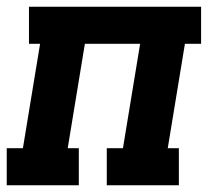

<svg xmlns="http://www.w3.org/2000/svg" viewBox="-21 -550 641 570"><path d="M-1 0V-110H47L98 -420H65V-530H576V-420H528L477 -110H510V0H296V-110H344L395 -420H231L180 -110H213V0Z"/></svg>

Font: Iosevka Slab XBdExObl
Style: Regular
Weight: 800
Width: 7
Italic angle: -9°
Monospace: yes
Designer: Belleve Invis
Foundry: Belleve Invis
Version: Version 11.1.0; ttfautohint (v1.8.3)